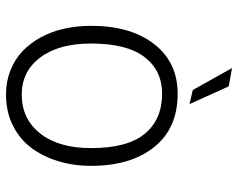

<svg xmlns="http://www.w3.org/2000/svg" viewBox="-98 -692 805 650"><g transform="rotate(90 305.0 -367.5)"><path d="M210.9 -750 272.9 -738.8 333 -606 285.2 -617.2ZM297.9 -565.9Q415 -565.9 478.5 -486.3Q542 -406.7 542 -272.9Q542 -213.4 526.1 -161.4Q510.3 -109.4 480.5 -69.8Q450.7 -30.3 404.5 -7.6Q358.4 15.1 300.8 15.1Q256.3 15.1 218.8 0.2Q181.2 -14.6 153.6 -41Q126 -67.4 106.4 -103.5Q86.9 -139.6 77.4 -182.6Q67.9 -225.6 67.9 -272.9Q67.9 -406.7 129.6 -486.3Q191.4 -565.9 297.9 -565.9ZM297.9 -513.2Q218.8 -513.2 173.3 -453.4Q127.9 -393.6 127.9 -272.9Q127.9 -163.6 175 -100.8Q222.2 -38.1 300.8 -38.1Q383.3 -38.1 432.6 -100.8Q481.9 -163.6 481.9 -272.9Q481.9 -395.5 433.6 -454.3Q385.3 -513.2 297.9 -513.2Z"/></g></svg>

Font: Stilu Light
Style: Regular
Weight: 300
Designer: Genilson Lima Santos
Foundry: Genilson Lima Santos
Version: Version 1.200;PS 001.200;hotconv 1.0.88;makeotf.lib2.5.64775